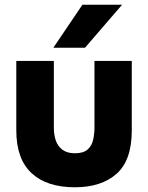

<svg xmlns="http://www.w3.org/2000/svg" viewBox="-20 -785 628 813"><path d="M297 8Q178 8 113.5 -52Q49 -112 49 -233V-527H208V-245Q208 -214 216.5 -189.5Q225 -165 245 -150.5Q265 -136 297 -136Q333 -136 351 -152Q369 -168 374.5 -193.5Q380 -219 380 -245V-527H538V-233Q538 -106 473.5 -49Q409 8 297 8ZM206 -583 329 -765H497L340 -583Z"/></svg>

Font: Onest ExtraBold
Style: Regular
Weight: 800
Designer: Dmitri Voloshin, Andrey Kudryavtsev
Foundry: Dmitri Voloshin, Andrey Kudryavtsev
Version: Version 1.000;gftools[0.9.33]